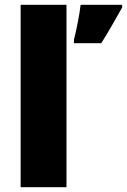

<svg xmlns="http://www.w3.org/2000/svg" viewBox="-20 -780 529 800"><path d="M257 0V-760H66V0ZM489 -749V-760H316C311 -717 298 -653 288 -614V-600H402C439 -659 461 -700 489 -749Z"/></svg>

Font: Noto Sans Lao UI Blk
Style: Regular
Weight: 900
Designer: Monotype Design Team
Foundry: Monotype Imaging Inc.
Version: Version 2.000